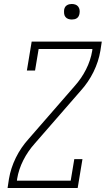

<svg xmlns="http://www.w3.org/2000/svg" viewBox="-20 -944 540 964"><path d="M18 0 25 -46Q34 -100 59.5 -152Q85 -204 125 -248L354 -511Q389 -550 412 -595.5Q435 -641 443 -689L444 -698H174L156 -590H115L139 -735H491L484 -689Q475 -635 449.5 -583Q424 -531 384 -487L155 -224Q120 -185 97 -139.5Q74 -94 66 -46L65 -37H335L353 -145H394L370 0ZM341 -846Q331 -846 322.5 -849Q314 -852 308.5 -859Q303 -866 302 -875.5Q301 -885 302 -895Q303 -901 306 -907Q309 -913 315 -917Q321 -921 327.5 -922.5Q334 -924 340 -924Q350 -924 358.5 -921Q367 -918 372.5 -911Q378 -904 379.5 -894.5Q381 -885 379 -875Q378 -869 375 -863Q372 -857 366.5 -853Q361 -849 354 -847.5Q347 -846 341 -846Z"/></svg>

Font: Iosevka Curly Slab Extralight
Style: Italic
Weight: 200
Italic angle: -9°
Monospace: yes
Designer: Belleve Invis
Foundry: Belleve Invis
Version: Version 22.1.2; ttfautohint (v1.8.4)